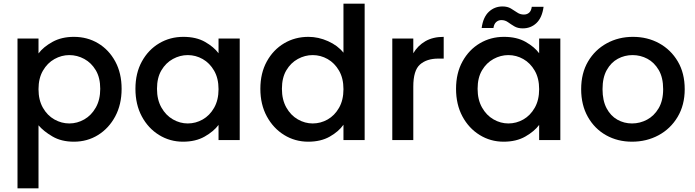

<svg xmlns="http://www.w3.org/2000/svg" viewBox="-20 -760 3774 1042"><path d="M189 -470Q215 -505 264.5 -532.5Q314 -560 381 -560Q454 -560 512.5 -525Q571 -490 605.5 -426.5Q640 -363 640 -278Q640 -193 605.5 -128.5Q571 -64 512.5 -27.5Q454 9 381 9Q313 9 264.5 -19.5Q216 -48 189 -80V262H75V-551H189ZM524 -278Q524 -338 500 -378.5Q476 -419 437.5 -440Q399 -461 356 -461Q314 -461 275.5 -439.5Q237 -418 213 -376.5Q189 -335 189 -276Q189 -217 213 -175Q237 -133 275.5 -111.5Q314 -90 356 -90Q399 -90 437.5 -112Q476 -134 500 -176.5Q524 -219 524 -278Z M715 -278Q715 -363 750 -426.5Q785 -490 844 -525Q903 -560 975 -560Q1045 -560 1093 -532.5Q1141 -505 1166 -471V-551H1281V0H1166V-82Q1140 -47 1091 -19Q1042 9 973 9Q902 9 843 -27.5Q784 -64 749.5 -128.5Q715 -193 715 -278ZM1166 -276Q1166 -335 1142 -376.5Q1118 -418 1080 -439.5Q1042 -461 999 -461Q957 -461 918.5 -440Q880 -419 856 -378.5Q832 -338 832 -278Q832 -219 856 -176.5Q880 -134 918.5 -112Q957 -90 999 -90Q1042 -90 1080 -111.5Q1118 -133 1142 -175Q1166 -217 1166 -276Z M1393 -278Q1393 -363 1428 -426.5Q1463 -490 1522 -525Q1581 -560 1654 -560Q1708 -560 1760.5 -536.5Q1813 -513 1844 -474V-740H1959V0H1844V-83Q1818 -46 1769.5 -18.5Q1721 9 1653 9Q1581 9 1522 -27.5Q1463 -64 1428 -128.5Q1393 -193 1393 -278ZM1844 -276Q1844 -335 1820 -376.5Q1796 -418 1758 -439.5Q1720 -461 1677 -461Q1635 -461 1596.5 -440Q1558 -419 1534 -378.5Q1510 -338 1510 -278Q1510 -219 1534 -176.5Q1558 -134 1596.5 -112Q1635 -90 1677 -90Q1720 -90 1758 -111.5Q1796 -133 1820 -175Q1844 -217 1844 -276Z M2109 -551H2223V-471Q2247 -512 2288 -536Q2329 -560 2388 -560V-442H2359Q2296 -442 2259.5 -410Q2223 -378 2223 -290V0H2109Z M2455 -278Q2455 -363 2490 -426.5Q2525 -490 2584 -525Q2643 -560 2715 -560Q2785 -560 2833 -532.5Q2881 -505 2906 -471V-551H3021V0H2906V-82Q2880 -47 2831 -19Q2782 9 2713 9Q2642 9 2583 -27.5Q2524 -64 2489.5 -128.5Q2455 -193 2455 -278ZM2906 -276Q2906 -335 2882 -376.5Q2858 -418 2820 -439.5Q2782 -461 2739 -461Q2697 -461 2658.5 -440Q2620 -419 2596 -378.5Q2572 -338 2572 -278Q2572 -219 2596 -176.5Q2620 -134 2658.5 -112Q2697 -90 2739 -90Q2782 -90 2820 -111.5Q2858 -133 2882 -175Q2906 -217 2906 -276ZM2594 -608Q2602 -667 2633 -696Q2664 -725 2707 -725Q2734 -725 2752.5 -714Q2771 -703 2787 -692Q2803 -681 2823 -681Q2840 -681 2851.5 -691Q2863 -701 2866 -723H2930Q2922 -664 2891.5 -635Q2861 -606 2817 -606Q2790 -606 2771.5 -617Q2753 -628 2737 -639.5Q2721 -651 2701 -651Q2685 -651 2673 -640.5Q2661 -630 2658 -608Z M3410 9Q3332 9 3269.5 -26Q3207 -61 3170.5 -125.5Q3134 -190 3134 -276Q3134 -363 3171.5 -426.5Q3209 -490 3273 -525Q3337 -560 3415 -560Q3494 -560 3557.5 -525Q3621 -490 3658.5 -426.5Q3696 -363 3696 -276Q3696 -190 3657.5 -125.5Q3619 -61 3554 -26Q3489 9 3410 9ZM3410 -90Q3453 -90 3491.5 -110.5Q3530 -131 3554.5 -172.5Q3579 -214 3579 -276Q3579 -339 3555 -380Q3531 -421 3493.5 -441Q3456 -461 3413 -461Q3370 -461 3333 -441Q3296 -421 3273 -380Q3250 -339 3250 -276Q3250 -214 3272 -172.5Q3294 -131 3330.5 -110.5Q3367 -90 3410 -90Z"/></svg>

Font: Poppins Medium
Style: Regular
Weight: 500
Designer: Ninad Kale (Devanagari), Jonny Pinhorn (Latin)
Version: Version 5.002